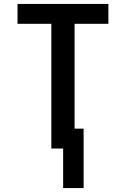

<svg xmlns="http://www.w3.org/2000/svg" viewBox="-20 -755 640 976"><path d="M301 201V0H241V-634H69V-735H531V-634H359V-101H405V201Z"/></svg>

Font: Iosevka SS04 Extended
Style: Bold
Weight: 700
Width: 7
Monospace: yes
Designer: Belleve Invis
Foundry: Belleve Invis
Version: Version 19.0.0; ttfautohint (v1.8.4)